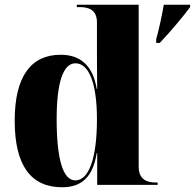

<svg xmlns="http://www.w3.org/2000/svg" viewBox="-20 -780 822 810"><path d="M639 -615V-599H654C697 -644 751 -708 782 -750V-760H671C664 -718 650 -653 639 -615ZM242 10C325 10 372 -34 388 -134H390V0H645V-10H637C605 -10 565 -19 565 -77V-760H304V-750H317C352 -750 389 -740 389 -686V-594C389 -556 389 -484 390 -405H388C372 -504 318 -549 236 -549C111 -549 42 -458 42 -271C42 -81 111 10 242 10ZM298 -19C245 -19 219 -110 219 -278C219 -430 246 -513 298 -513C356 -513 389 -427 389 -277C389 -110 354 -19 298 -19Z"/></svg>

Font: Noto Serif Display ExtraBold
Style: Regular
Weight: 800
Designer: Monotype Design Team
Foundry: Monotype Imaging Inc.
Version: Version 2.009